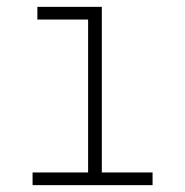

<svg xmlns="http://www.w3.org/2000/svg" viewBox="-20 -540 540 560"><path d="M75 0V-37H237V-483H89V-520H277V-37H425V0Z"/></svg>

Font: Iosevka SS18 Extralight
Style: Regular
Weight: 200
Monospace: yes
Designer: Belleve Invis
Foundry: Belleve Invis
Version: Version 25.1.1; ttfautohint (v1.8.4)